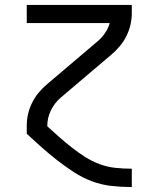

<svg xmlns="http://www.w3.org/2000/svg" viewBox="-20 -540 640 775"><path d="M511 215Q470 215 429.5 210.5Q389 206 350.5 191.5Q312 177 277.5 154.5Q243 132 211 107Q179 82 148.5 55Q118 28 88 0V-33Q88 -57 93.5 -80.5Q99 -104 110 -126Q121 -148 136.5 -166.5Q152 -185 171 -201L376 -375Q392 -389 404.5 -407.5Q417 -426 423 -447H88V-520H512V-488Q512 -463 506.5 -439.5Q501 -416 490 -394Q479 -372 463.5 -353.5Q448 -335 429 -319L224 -145Q200 -124 185.5 -94.5Q171 -65 171 -33V-30Q195 -8 219.5 13.5Q244 35 270 55.5Q296 76 323.5 93.5Q351 111 382 122.5Q413 134 445.5 137.5Q478 141 511 141H512V215Z"/></svg>

Font: Bmono
Style: Regular
Weight: 400
Monospace: yes
Designer: Belleve Invis
Foundry: Belleve Invis
Version: Version 11.2.2; ttfautohint (v1.8.2)